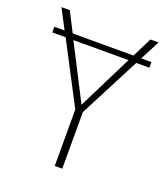

<svg xmlns="http://www.w3.org/2000/svg" viewBox="-127 -773 757 864"><g transform="rotate(20 251.5 -341.0)"><path d="M484 -682 435 -588H484V-561H421L271 -271V0H235V-270L83 -561H19V-588H68L19 -682H59L107 -588H398L445 -682ZM254 -300 384 -561H120Z"/></g></svg>

Font: Fira Sans UltraLight
Style: Regular
Weight: 200
Designer: Carrois Corporate & Edenspiekermann AG
Foundry: Carrois Corporate GbR & Edenspiekermann AG
Version: Version 4.106;PS 004.106;hotconv 1.0.70;makeotf.lib2.5.58329